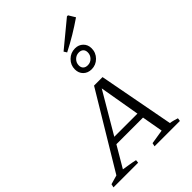

<svg xmlns="http://www.w3.org/2000/svg" viewBox="-297 -1051 1167 1167"><g transform="rotate(-45 287.0 -467.5)"><path d="M488 -34Q502 -32 516.5 -28Q531 -24 543 -20L540 0H322L327 -22L420 -37L396 -173H167L87 -37Q111 -33 134 -29.5Q157 -26 183 -20L181 0H-31L-26 -22L33 -39L323 -521H396ZM190 -214H389L344 -476ZM383 -601Q351 -601 330.5 -621Q310 -641 310 -673Q310 -710 336.5 -736.5Q363 -763 401 -763Q432 -763 452.5 -743Q473 -723 473 -692Q473 -654 446.5 -627.5Q420 -601 383 -601ZM384 -635Q407 -635 423 -651.5Q439 -668 439 -691Q439 -709 428.5 -719Q418 -729 400 -729Q377 -729 360.5 -712.5Q344 -696 344 -673Q344 -655 354.5 -645Q365 -635 384 -635ZM350 -779 338 -798 504 -935H513L539 -892Q494 -861 447.5 -833Q401 -805 350 -779Z"/></g></svg>

Font: Piazzolla SC Light
Style: Italic
Weight: 300
Italic angle: -11.3°
Designer: Juan Pablo del Peral
Foundry: Huerta Tipografica
Version: Version 1.330